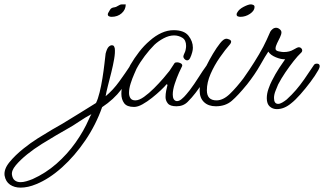

<svg xmlns="http://www.w3.org/2000/svg" viewBox="-356 -485 1482 878"><path d="M154 -408Q148 -408 142.5 -410.5Q137 -413 137 -419Q137 -424 140 -428Q148 -444 154 -447.5Q160 -451 167 -451.5Q174 -452 183 -458Q189 -461 192.5 -463Q196 -465 203 -465H219Q219 -441 200.5 -424.5Q182 -408 154 -408ZM-262 373Q-290 373 -310 359.5Q-330 346 -335 318Q-339 289 -313 257Q-287 225 -248 194Q-217 169 -183 147.5Q-149 126 -119 108.5Q-89 91 -71 81Q-33 58 6.5 33.5Q46 9 83 -14Q92 -32 99.5 -62.5Q107 -93 112.5 -127.5Q118 -162 121.5 -192.5Q125 -223 127 -240Q133 -263 140.5 -270.5Q148 -278 155 -278Q163 -278 165.5 -273Q168 -268 169 -263Q171 -244 166 -215Q161 -186 153 -154Q145 -122 137.5 -93Q130 -64 127 -45Q161 -73 189.5 -112.5Q218 -152 241 -187Q246 -195 254 -195Q267 -195 267 -181Q267 -177 264 -171Q233 -121 198.5 -75.5Q164 -30 111 5Q83 85 34.5 156.5Q-14 228 -72.5 280.5Q-131 333 -190 357Q-228 373 -262 373ZM-262 348Q-250 348 -236 344Q-222 340 -207 334Q-147 307 -97.5 263.5Q-48 220 -10.5 167Q27 114 50 61Q53 55 55.5 49Q58 43 62 37Q32 53 5 71.5Q-22 90 -51 106Q-67 115 -98 133Q-129 151 -165 173.5Q-201 196 -232 221Q-263 246 -284 271Q-305 296 -301 316Q-298 333 -287.5 340.5Q-277 348 -262 348Z M257 4Q224 4 211.5 -13.5Q199 -31 199 -56Q199 -80 207 -106Q215 -132 224.5 -154.5Q234 -177 240 -188Q258 -219 280.5 -248Q303 -277 329 -299Q355 -322 382.5 -334.5Q410 -347 438 -347Q486 -347 506 -321.5Q526 -296 526 -267Q526 -257 523 -246Q519 -231 513.5 -220Q508 -209 500 -209Q493 -209 487 -216Q481 -223 483 -230Q485 -237 488.5 -244Q492 -251 493 -258Q494 -263 494.5 -267Q495 -271 495 -275Q495 -302 477.5 -312.5Q460 -323 440 -323Q417 -323 392.5 -310Q368 -297 350 -280Q328 -258 306 -229Q284 -200 268 -170Q266 -165 257.5 -146Q249 -127 241.5 -103.5Q234 -80 234 -60Q234 -46 240.5 -36Q247 -26 263 -26Q280 -26 302.5 -42Q325 -58 348.5 -81.5Q372 -105 391 -127Q410 -149 419 -161Q425 -169 430.5 -178.5Q436 -188 442 -196Q445 -200 454 -200Q462 -200 470.5 -195.5Q479 -191 477 -183Q473 -176 462.5 -152.5Q452 -129 443 -101.5Q434 -74 434 -53Q434 -27 450 -23Q461 -21 473.5 -31Q486 -41 496.5 -54Q507 -67 512 -73Q533 -101 551.5 -130.5Q570 -160 589 -186Q595 -194 603 -194Q617 -194 617 -179Q617 -174 604 -153.5Q591 -133 572.5 -107Q554 -81 538 -60Q522 -39 502 -19Q482 1 451 1Q422 1 411.5 -12Q401 -25 401 -41Q401 -55 404 -70.5Q407 -86 410 -97L406 -100Q397 -89 379 -72Q361 -55 339 -37.5Q317 -20 295.5 -8Q274 4 257 4Z M743 -408Q738 -408 732 -410Q726 -412 726 -419Q726 -424 729 -428Q737 -443 758.5 -454Q780 -465 791 -465Q796 -465 802 -462.5Q808 -460 808 -453Q808 -436 787.5 -422Q767 -408 743 -408ZM631 1Q597 1 577 -18Q557 -37 557 -71Q557 -91 561 -110.5Q565 -130 572 -149Q576 -160 588.5 -185.5Q601 -211 618 -239.5Q635 -268 651 -288Q667 -308 679 -308Q684 -308 692.5 -304.5Q701 -301 701 -294Q701 -290 697 -284Q674 -258 649 -222Q624 -186 607 -147Q590 -108 590 -72Q590 -26 634 -26Q664 -26 694.5 -55Q725 -84 762 -133Q773 -147 781.5 -160.5Q790 -174 797 -184Q804 -191 812 -191Q824 -191 824 -182Q824 -171 808 -147Q792 -123 772 -97Q733 -49 704 -24Q675 1 631 1Z M910 14Q891 14 877.5 2Q864 -10 864 -36Q864 -57 872 -79.5Q880 -102 887 -115Q903 -147 921 -174.5Q939 -202 948 -214Q930 -213 905.5 -223Q881 -233 871 -249Q858 -230 834 -187.5Q810 -145 773 -98Q767 -90 759 -90Q744 -90 744 -103Q744 -108 747 -112Q762 -133 784.5 -166.5Q807 -200 828.5 -236.5Q850 -273 863 -302Q867 -311 871.5 -321Q876 -331 880 -340Q884 -347 891 -352.5Q898 -358 907 -358Q915 -358 923 -351.5Q931 -345 931 -337Q931 -328 924.5 -314.5Q918 -301 911 -287Q904 -273 904 -262Q904 -253 919 -250Q934 -247 941 -247Q968 -247 986 -258Q1004 -269 1011 -269Q1017 -269 1021.5 -264.5Q1026 -260 1026 -255Q1026 -248 1020 -243Q1006 -230 987 -206Q968 -182 949 -154Q930 -126 916 -99Q912 -89 904.5 -71Q897 -53 897 -37Q897 -10 916 -10Q924 -10 934.5 -16Q945 -22 955 -30Q979 -52 997.5 -73.5Q1016 -95 1035 -122Q1054 -149 1079 -187Q1083 -194 1093 -194Q1106 -194 1106 -182Q1106 -176 1100 -165Q1086 -140 1063.5 -110Q1041 -80 1017.5 -53.5Q994 -27 976 -13Q944 14 910 14Z"/></svg>

Font: Ms Madi
Style: Regular
Weight: 400
Designer: Robert E. Leuschke
Foundry: Robert E. Leuschke
Version: Version 1.010; ttfautohint (v1.8.3)